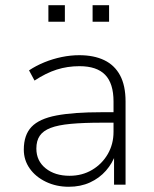

<svg xmlns="http://www.w3.org/2000/svg" viewBox="-20 -706 590 734"><path d="M243 8Q195 8 155.5 -11Q116 -30 93.5 -62Q71 -94 71 -134Q71 -190 100.5 -221Q130 -252 195.5 -264.5Q261 -277 368 -277H426V-237H370Q299 -237 250.5 -232.5Q202 -228 173.5 -217Q145 -206 132 -187Q119 -168 119 -138Q119 -91 154.5 -62.5Q190 -34 246 -34Q294 -34 332 -56.5Q370 -79 392 -117Q414 -155 414 -202V-318Q414 -387 382 -420Q350 -453 284 -453Q238 -453 197 -440Q156 -427 112 -398L91 -437Q118 -455 150 -468Q182 -481 216 -488Q250 -495 283 -495Q339 -495 378.5 -476Q418 -457 439 -418Q460 -379 460 -318V0H416V-117H422Q410 -82 385 -53.5Q360 -25 324 -8.5Q288 8 243 8ZM334 -623V-686H397V-623ZM165 -623V-686H228V-623Z"/></svg>

Font: Nunito Sans 10pt ExtraLight
Style: Regular
Weight: 250
Designer: Vernon Adams
Foundry: Vernon Adams
Version: Version 3.101;gftools[0.9.27]